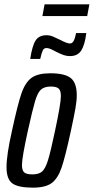

<svg xmlns="http://www.w3.org/2000/svg" viewBox="-20 -855 431 883"><path d="M10 -86Q10 -143 35 -253Q61 -374 78.5 -425Q96 -476 125 -497Q154 -518 211 -518Q278 -518 305.5 -496Q333 -474 333 -417Q333 -391 327 -357Q321 -323 306 -253Q280 -133 263 -83.5Q246 -34 217.5 -13Q189 8 131 8Q64 8 37 -11.5Q10 -31 10 -86ZM233 -253Q260 -379 260 -413Q260 -439 249.5 -448Q239 -457 214 -457Q184 -457 168.5 -443Q153 -429 141.5 -390.5Q130 -352 108 -253Q81 -130 81 -96Q81 -71 91.5 -62Q102 -53 129 -53Q159 -53 174 -66.5Q189 -80 201 -119Q213 -158 233 -253ZM194 -693Q209 -693 223.5 -687Q238 -681 258 -671Q288 -655 302 -655Q312 -655 318.5 -666.5Q325 -678 330 -703H377Q370 -648 353.5 -622.5Q337 -597 302 -597Q287 -597 273.5 -601.5Q260 -606 240 -616Q236 -618 220.5 -626Q205 -634 193 -634Q182 -634 176.5 -622.5Q171 -611 165 -584H119Q128 -644 143.5 -668.5Q159 -693 194 -693ZM175 -781 185 -835H391L381 -781Z"/></svg>

Font: Saira Ultra Condensed Medium
Style: Italic
Weight: 500
Width: 1
Italic angle: -12°
Designer: Hector Gatti with collaboration of the Omnibus-Type team
Foundry: Omnibus-Type
Version: Version 1.001; ttfautohint (v1.8)